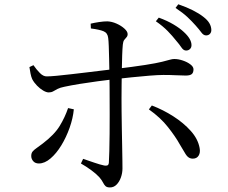

<svg xmlns="http://www.w3.org/2000/svg" viewBox="-20 -823 1040 875"><path d="M827.9 -592.7Q816.1 -592.7 807 -606.5Q797.9 -620.3 782.1 -638.5Q766.5 -658.5 744.7 -681Q722.9 -703.5 690.3 -726.1L703.6 -742.7Q742.3 -728.6 770.9 -711.5Q799.5 -694.5 817.4 -677.6Q852.7 -645.5 852.7 -617.3Q852.7 -606 845.6 -599.4Q838.6 -592.7 827.9 -592.7ZM481 31.2Q467.1 31.2 460.7 25Q454.3 18.8 449.2 8.4Q444.1 -2 432.7 -15.3Q419.1 -30.4 395.9 -47.4Q372.6 -64.5 348.8 -77.9L358.8 -99.1Q383.5 -90.7 409.8 -81.7Q436.1 -72.6 455.1 -68.7Q463.9 -67.1 469.5 -69.3Q475.1 -71.5 476.1 -81.5Q477.3 -99.4 478.2 -134.8Q479.1 -170.3 479.5 -214.1Q479.9 -258 479.8 -300.9Q479.6 -343.9 479.6 -375.9Q479.6 -397.1 479.4 -427Q479.2 -457 478.6 -490.4Q478 -523.7 477.3 -555.6Q476.6 -587.4 475.7 -612.4Q474.8 -637.4 473.1 -649.7Q470.7 -672.8 452.2 -680.5Q433.8 -688.3 394.2 -693.3L393.2 -715.2Q410.4 -719.3 431.5 -722.5Q452.5 -725.7 468.9 -725.7Q489.8 -724.9 511.1 -715.4Q532.5 -705.9 547.1 -692.6Q561.7 -679.4 561.7 -667.7Q561.7 -658.6 556.4 -653.1Q551.1 -647.5 546.1 -640.9Q541.1 -634.3 539.7 -619.5Q537.8 -601 536.8 -570.6Q535.8 -540.2 535.2 -504.8Q534.6 -469.5 534.2 -435.4Q533.8 -401.3 533.8 -374.3Q533.8 -351.9 534.1 -315.5Q534.4 -279.1 535.2 -237.9Q536 -196.6 536.7 -157.8Q537.5 -119 537.8 -91.3Q538.1 -63.7 538.1 -55.2Q538.1 -34.3 531 -14.4Q523.9 5.6 511.2 18.4Q498.6 31.2 481 31.2ZM157.1 -78Q140.7 -78 131.6 -88.3Q122.4 -98.6 122.4 -112.2Q122.4 -125.2 128.8 -132.7Q135.1 -140.2 146.4 -148Q157.7 -155.8 173.5 -167.9Q227.7 -209 252 -248.9Q276.3 -288.8 290.3 -330.5L316.5 -324.8Q312.6 -284.1 297.3 -240.8Q281.9 -197.4 259.5 -160.6Q237 -123.7 210.3 -100.9Q183.6 -78 157.1 -78ZM201.9 -401.8Q191.1 -401.8 176.5 -410.5Q161.9 -419.1 148.4 -433Q134.8 -446.9 126.6 -462.8Q122.2 -472.5 119.1 -487.9Q116.1 -503.3 114.1 -517.3L132.4 -526Q146.3 -505.8 162 -490Q177.7 -474.1 194 -474.9Q209.4 -474.9 238.8 -477.7Q268.3 -480.5 305.1 -484.8Q341.9 -489.1 378.9 -493.5Q415.9 -497.9 447.3 -501.8Q478.6 -505.7 497 -507.7Q589 -518.7 641.2 -526.9Q693.4 -535.1 718.8 -541.5Q744.2 -547.9 754.8 -551Q765.4 -554.1 774.2 -554.1Q792.9 -554.1 813.1 -547.2Q833.4 -540.4 847.6 -529.6Q861.8 -518.8 861.8 -507.2Q861.8 -491.5 853.6 -485.1Q845.5 -478.7 826.4 -478.7Q804.7 -478.7 781 -480.1Q757.3 -481.4 724.6 -481.4Q701.2 -481.4 661.3 -478.2Q621.4 -475.1 578.3 -470.5Q535.3 -465.9 499.4 -461.9Q466.5 -458.1 425.1 -452.6Q383.6 -447.1 343.6 -440.6Q303.6 -434.1 274 -427.7Q253.6 -423.7 242.2 -417.7Q230.7 -411.6 222.3 -406.7Q213.8 -401.8 201.9 -401.8ZM858.8 -100Q838 -100 825.9 -120.6Q813.7 -141.1 799.5 -164.7Q780.1 -199.9 745.7 -243.5Q711.4 -287.2 658.5 -324.5L672 -342.3Q723.2 -322.8 769.9 -292.9Q816.6 -263 849.3 -226.5Q882.1 -190 889.7 -148.8Q893.8 -127.4 885.2 -113.7Q876.6 -100 858.8 -100ZM919.7 -661.6Q907.6 -661.4 897.7 -675Q887.8 -688.6 871.5 -706.9Q854.5 -726.1 834.2 -745.2Q813.9 -764.3 780 -786.9L792.5 -803.5Q830.6 -790.4 858.9 -776Q887.2 -761.7 906.3 -746.7Q925.8 -731.8 934.3 -717Q942.8 -702.2 943.1 -686.6Q943.3 -676.1 937.1 -669.1Q931 -662 919.7 -661.6Z"/></svg>

Font: Noto Serif SC ExtraLight
Style: Regular
Weight: 200
Designer: Ryoko NISHIZUKA 西塚涼子 (kana & ideographs); Frank Grießhammer (Latin, Greek & Cyrillic); Wenlong ZHANG 张文龙 (bopomofo); San
Foundry: Adobe
Version: Version 2.002-H1;hotconv 1.1.0;makeotfexe 2.6.0